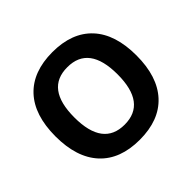

<svg xmlns="http://www.w3.org/2000/svg" viewBox="-172 -927 1139 1139"><g transform="rotate(-45 398.0 -357.5)"><path d="M397.9 -599.1Q216.8 -599.6 216.8 -358.4Q216.8 -117.2 397.9 -117.2Q579.1 -117.2 579.1 -358.4Q579.1 -599.6 397.9 -599.1ZM58.1 -358.9Q58.6 -537.1 146.5 -630.9Q234.4 -724.6 398.4 -725.1Q562.5 -725.1 650.4 -630.4Q737.8 -536.1 737.8 -358.4Q737.8 -180.7 649.9 -85.4Q562 9.8 397.9 9.8Q233.9 9.8 146 -85.4Q58.1 -180.7 58.1 -358.9Z"/></g></svg>

Font: OpenSansHebrew-Bold
Style: Bold
Weight: 700
Foundry: Ascender Corporation, Yanek Iontef
Version: Version 2.001;PS 002.001;hotconv 1.0.70;makeotf.lib2.5.58329